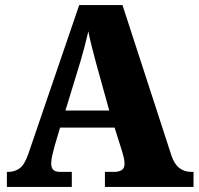

<svg xmlns="http://www.w3.org/2000/svg" viewBox="-20 -734 780 754"><path d="M7 0V-59H13Q37 -59 56.5 -72.5Q76 -86 91 -129L291 -714H461L653 -124Q664 -90 684 -74.5Q704 -59 730 -59H740V0H392V-59H430Q445 -59 457 -65.5Q469 -72 469 -91Q469 -105 465 -119.5Q461 -134 459 -141L430 -233H216L194 -159Q191 -147 186 -127Q181 -107 181 -92Q181 -77 188.5 -68Q196 -59 216 -59H262V0ZM237 -300H409L356 -491Q349 -519 341 -549Q333 -579 327 -611Q312 -547 296 -493Z"/></svg>

Font: Noto Serif Hebrew SemiCondensed Black
Style: Regular
Weight: 900
Width: 4
Designer: Monotype Design Team
Foundry: Monotype Imaging Inc.
Version: Version 2.004; ttfautohint (v1.8.4.7-5d5b)